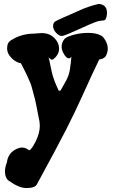

<svg xmlns="http://www.w3.org/2000/svg" viewBox="-20 -701 572 963"><path d="M514.6 -618.2Q512.7 -611.3 511.2 -607.4Q509.8 -603.5 506.8 -601.6Q503.9 -599.6 502.4 -599.1Q501 -598.6 494.6 -598.1Q488.3 -597.7 484.4 -596.7Q483.4 -596.7 482.4 -596.7Q467.8 -596.7 389.2 -560.5Q310.5 -524.4 295.9 -521.5Q293.9 -520.5 291 -520.5Q275.4 -520.5 260.7 -537.1Q246.1 -553.7 246.1 -571.3Q246.1 -589.8 264.6 -597.7Q294.9 -612.3 340.8 -631.8Q351.6 -636.7 371.1 -645.5Q390.6 -654.3 401.4 -658.7Q412.1 -663.1 431.6 -669.4Q451.2 -675.8 472.7 -680.7Q477.5 -681.6 481.4 -680.7Q516.6 -674.8 516.6 -636.7Q516.6 -632.8 516.1 -627.9Q515.6 -623 514.6 -618.2ZM326.2 -408.2Q313.5 -408.2 301.3 -428.7Q289.1 -449.2 289.1 -465.8Q289.1 -488.3 303.7 -505.9Q313.5 -516.6 349.1 -526.4Q384.8 -536.1 421.9 -536.1Q462.9 -536.1 487.3 -522.5Q497.1 -517.6 508.8 -498Q520.5 -478.5 520.5 -456.1Q520.5 -439.5 511.7 -421.9Q508.8 -416 503.4 -412.1Q498 -408.2 493.7 -406.7Q489.3 -405.3 483.9 -403.8Q478.5 -402.3 477.5 -402.3Q442.4 -330.1 399.9 -235.4Q357.4 -140.6 313 -53.7Q268.6 33.2 165 223.6Q155.3 242.2 112.3 242.2Q75.2 242.2 23.4 205.1Q4.9 191.4 4.9 158.2Q4.9 138.7 14.6 113.3Q20.5 66.4 61.5 46.9Q77.1 39.1 90.8 39.1Q103.5 39.1 115.2 45.9L127 52.7Q138.7 48.8 159.2 7.8Q179.7 -33.2 179.7 -71.3Q179.7 -88.9 172.9 -117.2Q166 -153.3 160.6 -179.7Q155.3 -206.1 148.4 -229.5Q141.6 -252.9 139.2 -264.2Q136.7 -275.4 127.4 -295.9Q118.2 -316.4 116.2 -321.3Q114.3 -326.2 101.6 -351.1Q88.9 -376 85 -383.8Q61.5 -386.7 38.6 -409.2Q15.6 -431.6 15.6 -458Q15.6 -489.3 37.1 -500Q83 -529.3 140.6 -532.2Q145.5 -532.2 148.4 -532.2Q183.6 -535.2 187.5 -535.2Q231.4 -535.2 255.9 -506.8Q276.4 -484.4 276.4 -457Q276.4 -436.5 262.7 -418.9Q248 -401.4 240.2 -401.4Q235.4 -401.4 223.6 -413.1Q226.6 -404.3 229.5 -388.7Q233.4 -367.2 237.3 -350.6Q241.2 -334 243.7 -324.2Q246.1 -314.5 251 -301.8Q255.9 -289.1 256.8 -286.1Q257.8 -283.2 265.1 -267.1Q272.5 -251 274.4 -246.1Q286.1 -246.1 286.1 -251Q291 -260.7 300.8 -277.3Q310.5 -293.9 314 -300.8Q317.4 -307.6 322.8 -321.8Q328.1 -335.9 330.6 -352.5Q333 -369.1 335.9 -393.6L337.9 -418Q333 -408.2 326.2 -408.2Z"/></svg>

Font: Essays1743
Style: Bold
Weight: 700
Designer: Based on the typeface in a 1743 English translation of the essays of Montaigne.  PostScript/TrueType font designed by Jo
Version: Version 002.100